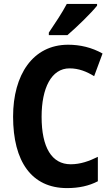

<svg xmlns="http://www.w3.org/2000/svg" viewBox="-20 -953 571 983"><path d="M477 -924V-933H322C299 -889 263 -835 230 -786V-773H325C373 -814 447 -886 477 -924ZM336 -603C383 -603 423 -587 462 -563L505 -679C450 -710 390 -724 329 -724C148 -724 47 -570 47 -356C47 -126 142 10 323 10C383 10 435 -1 481 -25V-150C436 -128 392 -112 342 -112C245 -112 193 -198 193 -355C193 -502 243 -603 336 -603Z"/></svg>

Font: Noto Sans Georgian Condensed Bold
Style: Regular
Weight: 700
Width: 3
Designer: Monotype Design Team, Akaki Razmadze
Foundry: Google LLC
Version: Version 2.005